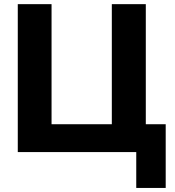

<svg xmlns="http://www.w3.org/2000/svg" viewBox="-20 -739 848 933"><path d="M785.2 174.3V-135.3H688.5V-718.8H523.4V-135.3H230.5V-718.8H66.4V0H642.1V174.3Z"/></svg>

Font: Winston ExtraBold
Style: Regular
Weight: 800
Designer: Vernon Adams, Kim Jin-seong, David Berlow, Cristiano Sobral
Foundry: The Winston Project Authors
Version: Version 3.004